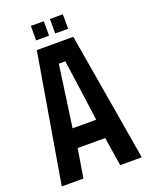

<svg xmlns="http://www.w3.org/2000/svg" viewBox="-153 -902 757 980"><g transform="rotate(-20 225.5 -412.0)"><path d="M126 0H8.3L126.5 -697.3H324.7L442.9 0H325.7L300.8 -156.2H151.4ZM183.1 -413.6 161.6 -259.8H290L269 -413.6L243.7 -593.8H208.5ZM314 -745.1H243.7V-823.7H314ZM210.4 -745.1H140.1V-823.7H210.4Z"/></g></svg>

Font: Agdasima
Style: Bold
Weight: 700
Width: 3
Designer: The DocRepair Project, Patric King
Foundry: Google
Version: Version 2.002